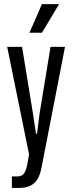

<svg xmlns="http://www.w3.org/2000/svg" viewBox="-20 -752 352 939"><path d="M38.1 167V110.8H65.9Q86.9 110.8 97.7 95.9Q108.4 81.1 113.8 49.8L122.1 2.9L15.1 -522.9H87.9L142.1 -190.9L155.8 -98.1H161.1L172.9 -191.9L227.1 -522.9H297.9L183.1 67.9Q172.9 121.6 146.5 144.3Q120.1 167 75.2 167ZM124 -591.8 185.1 -731.9H269L185.1 -591.8Z"/></svg>

Font: Lumene Sans Condensed
Style: Regular
Weight: 400
Width: 3
Designer: Deni Anggara
Version: Version 1.003;Glyphs 3.1.2 (3151)